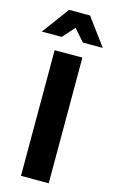

<svg xmlns="http://www.w3.org/2000/svg" viewBox="-174 -1020 639 1073"><g transform="rotate(15 146.0 -483.0)"><path d="M65.5 0V-727H226V0ZM-30.5 -809 85 -965.5H206.5L322 -809H207L146 -878L84.5 -809Z"/></g></svg>

Font: Spline Sans
Style: Regular
Weight: 400
Designer: Eben Sorkin, Mirko Velimirovic
Foundry: Sorkin Type
Version: Version 1.001